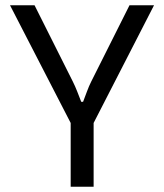

<svg xmlns="http://www.w3.org/2000/svg" viewBox="-20 -507 622 728"><path d="M564 -487 331 -33H252L18 -487H111L256 -198Q265 -180 273 -159.5Q281 -139 288 -121H295Q302 -139 309.5 -159.5Q317 -180 326 -198L471 -487ZM335 -96V201H248V-96Z"/></svg>

Font: Exo 2
Style: Regular
Weight: 400
Designer: Natanael Gama
Foundry: Natanael Gama
Version: Version 2.010